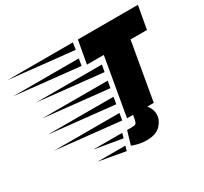

<svg xmlns="http://www.w3.org/2000/svg" viewBox="-364 -729 1160 1094"><g transform="rotate(-30 216.0 -182.0)"><path d="M277 0 343 -379H232L259 -529H654L627 -379H519L453 0ZM219 -484 -205 -529H226ZM202 -388 -222 -433H210ZM298 -292 -126 -337H306ZM281 -196 -143 -241H289ZM264 -100 -160 -145H272ZM247 -3 -177 -48H255ZM312 26 320 -21H378Q407 -9 421 14.5Q435 38 435 64Q435 101 405 133Q375 165 313 165Q288 165 264 160Q240 155 218 146L244 58H275Q295 58 301.5 52.5Q308 47 312 26ZM203 89 21 58H212ZM182 161 8 130H191Z"/></g></svg>

Font: Faster One
Style: Regular
Weight: 400
Designer: Eduardo Rodriguez Tunni
Foundry: Eduardo Rodriguez Tunni
Version: Version 1.003; ttfautohint (v1.8.4.7-5d5b);gftools[0.9.23]